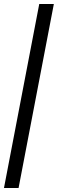

<svg xmlns="http://www.w3.org/2000/svg" viewBox="-20 -828 291 968"><path d="M0 120 177.9 -808H251.5L73.6 120Z"/></svg>

Font: Encode Sans SC Condensed Thin
Style: Regular
Weight: 100
Width: 3
Designer: Multiple Designers
Foundry: Impallari Type
Version: Version 3.002